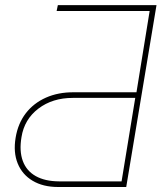

<svg xmlns="http://www.w3.org/2000/svg" viewBox="-20 -748 646 768"><path d="M484.9 0H212.4Q152.3 0 110.6 -24.9Q68.8 -49.8 50.8 -94.2Q32.7 -138.7 42.5 -197.3Q51.8 -253.9 83 -294.7Q114.3 -335.4 163.6 -357.4Q212.9 -379.4 275.9 -378.9H525.9L578.6 -704.1H206.5L211.4 -727.5H606ZM466.3 -22.5 521 -356.4H271Q189.9 -356.4 133.5 -313.5Q77.1 -270.5 65.9 -199.2Q56.6 -143.6 71.3 -104Q85.9 -64.5 122.8 -43.7Q159.7 -22.9 216.3 -22.5Z"/></svg>

Font: Inter 16pt Thin
Style: Italic
Weight: 250
Italic angle: -9.3988°
Version: Version 4.001;git-66647c0bb